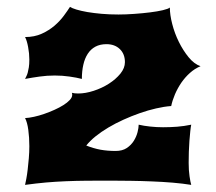

<svg xmlns="http://www.w3.org/2000/svg" viewBox="-20 -823 623 553"><path d="M52.2 -290.5Q53.7 -296.9 55.9 -308.6Q58.1 -320.3 59.8 -335.2Q61.5 -350.1 63 -367.2Q64.5 -384.3 64.5 -401.9Q64.5 -427.2 61.5 -449Q58.6 -470.7 52.2 -482.9Q63.5 -483.4 77.9 -486.6Q92.3 -489.7 107.2 -494.9Q122.1 -500 136.7 -506.6Q151.4 -513.2 162.6 -520.3Q173.8 -527.3 180.9 -534.9Q188 -542.5 188 -549.8Q188 -553.7 187 -555.7Q194.8 -553.7 205.1 -553.7Q226.1 -553.7 250 -561.5Q273.9 -569.3 293.7 -582Q313.5 -594.7 326.7 -610.8Q339.8 -627 339.8 -644Q339.8 -667.5 325.2 -681.6Q310.5 -695.8 286.6 -695.8Q268.1 -695.8 254.6 -688.5Q241.2 -681.2 232.7 -668Q224.1 -654.8 220 -636.5Q215.8 -618.2 215.8 -595.7Q200.7 -599.6 180.2 -602.5Q159.7 -605.5 137.7 -605.5Q115.2 -605.5 94.2 -602.5Q73.2 -599.6 52.2 -595.7Q53.7 -599.1 55.9 -603.3Q58.1 -607.4 59.8 -613.5Q61.5 -619.6 63 -628.7Q64.5 -637.7 64.5 -651.4Q64.5 -668.9 61 -687.5Q57.6 -706.1 52.2 -716.3Q79.1 -716.3 100.1 -725.8Q121.1 -735.4 137 -749Q152.8 -762.7 163.8 -777.6Q174.8 -792.5 181.6 -803.2Q187.5 -799.3 200.4 -795.4Q213.4 -791.5 231.7 -788.3Q250 -785.2 272.7 -783.2Q295.4 -781.2 321.3 -781.2Q342.8 -781.2 366.9 -783Q391.1 -784.7 412.4 -787.4Q433.6 -790 449.2 -793.7Q464.8 -797.4 469.2 -801.3Q469.2 -780.3 476.1 -753.7Q482.9 -727.1 495.1 -702.4Q507.3 -677.7 523.2 -658.2Q539.1 -638.7 557.6 -632.3Q541 -625.5 527.1 -613Q513.2 -600.6 502.4 -585Q491.7 -569.3 484.1 -551.8Q476.6 -534.2 473.1 -517.6Q452.6 -516.1 429.4 -510.7Q406.2 -505.4 382.6 -497.1Q358.9 -488.8 335.7 -478.3Q312.5 -467.8 292 -455.6Q271.5 -443.4 255.1 -430.2Q238.8 -417 228.5 -403.8Q249.5 -395.5 269.5 -391.8Q289.6 -388.2 313 -388.2Q332.5 -388.2 345.2 -396.7Q357.9 -405.3 365.5 -417.5Q373 -429.7 376.2 -442.4Q379.4 -455.1 379.4 -463.9Q394.5 -460.4 412.6 -458.5Q430.7 -456.5 449.7 -456.5Q470.2 -456.5 490 -458Q509.8 -459.5 530.8 -463.9Q529.3 -457.5 528.1 -445.3Q526.9 -433.1 525.6 -417.7Q524.4 -402.3 523.9 -385.7Q523.4 -369.1 523.4 -354Q523.4 -332 525.9 -315.4Q528.3 -298.8 530.8 -290.5Q506.8 -294.4 477.5 -296.9Q448.2 -299.3 417.5 -300.5Q386.7 -301.8 356.9 -302.2Q327.1 -302.7 302.2 -302.7Q262.2 -302.7 230.2 -302.5Q198.2 -302.2 169.4 -301Q140.6 -299.8 112.5 -297.4Q84.5 -294.9 52.2 -290.5Z"/></svg>

Font: Arbutus
Style: Regular
Weight: 400
Designer: Karolina Lach
Foundry: Sorkin Type Co.
Version: Version 1.003